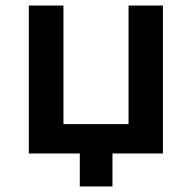

<svg xmlns="http://www.w3.org/2000/svg" viewBox="-20 -554 693 693"><path d="M268 119V0H84V-534H209V-106H444V-534H568V0H386V119Z"/></svg>

Font: Montserrat SemiBold
Style: Regular
Weight: 600
Designer: Julieta Ulanovsky
Foundry: Julieta Ulanovsky
Version: Version 9.000; ttfautohint (v1.8.4.7-5d5b)